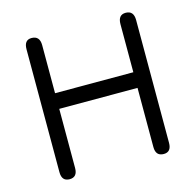

<svg xmlns="http://www.w3.org/2000/svg" viewBox="-95 -727 849 833"><g transform="rotate(-15 329.0 -310.5)"><path d="M153.3 -34.2Q153.3 6.8 118.2 6.8Q83 6.8 83 -34.2V-585.9Q83 -627.9 116.2 -627.9Q153.3 -627.9 153.3 -585.9V-370.1H504.9V-585.9Q504.9 -627.9 539.1 -627.9Q575.2 -627.9 575.2 -585.9V-34.2Q575.2 6.8 541 6.8Q504.9 6.8 504.9 -34.2V-299.8H153.3Z"/></g></svg>

Font: Jura
Style: DemiBold
Weight: 600
Version: Version 2.4